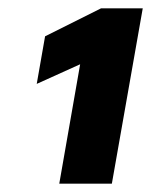

<svg xmlns="http://www.w3.org/2000/svg" viewBox="-20 -720 362 460"><path d="M172 -566 68 -519 88 -633 222 -700H322L248 -280H122Z"/></svg>

Font: Chakra Petch
Style: Bold Italic
Weight: 700
Italic angle: -10°
Designer: Katatrad Aksorn Co.,Ltd.
Foundry: Cadson Demak Co.,Ltd.
Version: Version 1.000; ttfautohint (v1.6)